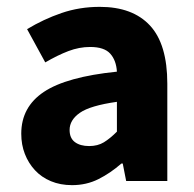

<svg xmlns="http://www.w3.org/2000/svg" viewBox="-20 -528 567 560"><path d="M190 12Q156 12 128.5 0.5Q101 -11 82 -31.5Q63 -52 52.5 -79Q42 -106 42 -138Q42 -216 108 -260Q174 -304 321 -319Q319 -352 301.5 -371.5Q284 -391 243 -391Q211 -391 179.5 -379Q148 -367 112 -346L59 -443Q107 -472 159.5 -490Q212 -508 271 -508Q367 -508 417.5 -453.5Q468 -399 468 -284V0H348L338 -51H334Q302 -23 267 -5.5Q232 12 190 12ZM240 -102Q265 -102 283 -113Q301 -124 321 -144V-231Q243 -220 213 -199Q183 -178 183 -149Q183 -125 198.5 -113.5Q214 -102 240 -102Z"/></svg>

Font: Giro Regular
Style: Bold
Weight: 700
Designer: Paul D. Hunt
Foundry: Adobe Systems Incorporated
Version: Version 1.000;PS 1.0;hotconv 1.0.88;makeotf.lib2.5.647800